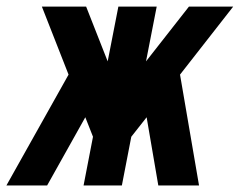

<svg xmlns="http://www.w3.org/2000/svg" viewBox="-66 -567 733 587"><path d="M-46.4 0H78.1L194.8 -208.5L218.3 -148.9L189.5 0H306.6L335.4 -148.9L382.3 -208.5L418 0H542.5L484.4 -338.9L647 -546.9H511.7L380.4 -379.4L413.1 -546.9H295.9L263.2 -379.4L197.3 -546.9H62L143.6 -338.9Z"/></svg>

Font: Hack
Style: Bold Oblique
Weight: 700
Italic angle: -12°
Monospace: yes
Designer: Christopher Simpkins
Foundry: Christopher Simpkins
Version: Version 2.010